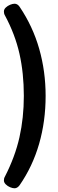

<svg xmlns="http://www.w3.org/2000/svg" viewBox="-20 -800 311 1031"><path d="M58 -780Q74 -780 85 -764Q156 -659 190.5 -538Q225 -417 225 -285Q225 -149 190 -27.5Q155 94 85 195Q73 211 58 211Q48 211 34.5 205.5Q21 200 11 190Q1 180 1 169Q1 164 2 159Q3 154 6 149Q61 42 84.5 -63Q108 -168 108 -285Q108 -407 84.5 -511.5Q61 -616 6 -718Q3 -723 2 -728.5Q1 -734 1 -738Q1 -750 11 -759.5Q21 -769 34.5 -774.5Q48 -780 58 -780Z"/></svg>

Font: Asap Semi Condensed
Style: Bold
Weight: 700
Width: 4
Designer: Pablo Cosgaya
Foundry: Omnibus-Type
Version: Version 3.001; ttfautohint (v1.8.4.7-5d5b)